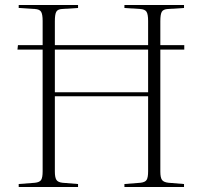

<svg xmlns="http://www.w3.org/2000/svg" viewBox="-20 -750 813 770"><path d="M55 0V-12L120 -17Q139 -19 145 -28.5Q151 -38 151 -63V-551H50L52 -569H151V-666Q151 -692 145 -702.5Q139 -713 119 -714L55 -718V-730H293V-718L229 -714Q211 -713 205.5 -702.5Q200 -692 200 -665V-569H574V-666Q574 -693 567.5 -703Q561 -713 541 -714L479 -718V-730H718V-718L654 -714Q635 -713 629 -703Q623 -693 623 -665V-569H719V-551H623V-62Q623 -37 630 -28Q637 -19 656 -17L718 -12V0H479V-12L543 -17Q562 -19 568 -28.5Q574 -38 574 -63V-364H200V-62Q200 -39 206 -29Q212 -19 231 -17L293 -12V0ZM200 -380H574V-551H200Z"/></svg>

Font: Literata 72pt ExtraLight
Style: Regular
Weight: 200
Designer: Latin by Veronika Burian and Jose Scaglione. Greek by Irene Vlachou. Cyrillic by Vera Evstafieva.
Foundry: TypeTogether
Version: Version 3.002